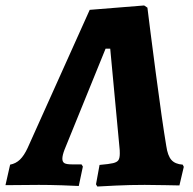

<svg xmlns="http://www.w3.org/2000/svg" viewBox="-56 -675 706 702"><path d="M295 -1 308 -72Q343 -75 357.5 -78.5Q372 -82 377 -89.5Q382 -97 382 -114Q382 -127 381 -134L347 -497H330L180 -128Q172 -107 172 -95Q172 -83 179.5 -78.5Q187 -74 207 -74H242L247 -66L232 5Q218 4 171 2.5Q124 1 86 1L-36 2L-19 -73Q2 -77 17 -91.5Q32 -106 45 -134L272 -639L471 -655L483 -647Q490 -588 513.5 -409Q537 -230 552 -141Q557 -106 570.5 -90.5Q584 -75 612 -73L616 -65L600 3Q587 3 550 2Q513 1 473 1Q419 1 367 3.5Q315 6 300 7Z"/></svg>

Font: Alegreya ExtraBold
Style: Italic
Weight: 800
Italic angle: -7°
Designer: Juan Pablo del Peral
Foundry: Huerta Tipografica
Version: Version 2.007; ttfautohint (v1.6)